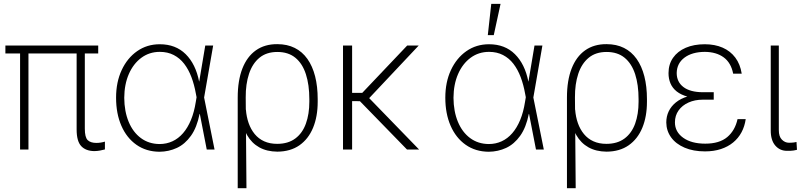

<svg xmlns="http://www.w3.org/2000/svg" viewBox="-20 -785 4204 1008"><path d="M495.6 -545.9V-504.4H8.3V-545.9ZM129.4 -545.9V0H85.4V-545.9ZM382.3 -545.9H425.3V-109.4Q425.3 -64 440.4 -49.3Q455.6 -34.7 485.8 -34.7Q497.1 -34.7 508.3 -36.4Q519.5 -38.1 530.8 -41.5V-0.5Q518.1 2.9 504.9 5.4Q491.7 7.8 475.6 8.3Q430.2 7.8 406.2 -18.1Q382.3 -43.9 382.3 -105Z M817.4 11.7Q747.6 11.2 696.3 -24.9Q645 -61 617.2 -124.8Q589.4 -188.5 589.4 -272Q589.4 -354 618.9 -417.2Q648.4 -480.5 700.2 -516.6Q752 -552.7 818.8 -552.7Q902.3 -552.7 954.8 -500.7Q1007.3 -448.7 1025.4 -356.9H1040.5L1051.3 -274.4L1106.4 0H1065.4L1008.3 -293.5Q1000 -340.3 984.9 -380.4Q969.7 -420.4 947 -450Q924.3 -479.5 892.3 -496.1Q860.4 -512.7 818.8 -512.7Q764.2 -512.7 722.2 -481.7Q680.2 -450.7 656.5 -396.5Q632.8 -342.3 632.3 -271.5Q632.8 -200.2 655.5 -145.5Q678.2 -90.8 719.7 -60.1Q761.2 -29.3 817.4 -28.8Q854 -28.8 885.3 -43.2Q916.5 -57.6 940.9 -85.7Q965.3 -113.8 982.4 -155Q999.5 -196.3 1007.8 -249.5L1057.6 -545.9H1099.1L1051.3 -271.5L1041 -187H1027.8Q1013.7 -115.7 982.4 -72Q951.2 -28.3 908.7 -8.5Q866.2 11.2 817.4 11.7Z M1228 203.1V-272.9Q1228 -362.3 1252.4 -425Q1276.9 -487.8 1323.5 -520.8Q1370.1 -553.7 1436 -553.2Q1487.8 -553.2 1527.3 -533.4Q1566.9 -513.7 1593.8 -475.8Q1620.6 -438 1634.3 -384.5Q1647.9 -331.1 1647.9 -264.2V-250.5Q1647.9 -172.9 1623.5 -114Q1599.1 -55.2 1552 -22.2Q1504.9 10.7 1436 11.2Q1380.9 10.7 1341.1 -11.5Q1301.3 -33.7 1277.1 -75.7Q1252.9 -117.7 1243.2 -178.2L1271 -209.5Q1273.9 -171.4 1285.4 -138.7Q1296.9 -106 1317.1 -81.3Q1337.4 -56.6 1366.9 -43.2Q1396.5 -29.8 1435.1 -29.8Q1492.7 -29.8 1530.3 -57.9Q1567.9 -85.9 1585.9 -136Q1604 -186 1604 -250.5V-264.2Q1604 -339.8 1585.9 -395.5Q1567.9 -451.2 1530.8 -481.7Q1493.7 -512.2 1436 -512.2Q1378.9 -512.2 1342 -481.7Q1305.2 -451.2 1287.4 -397.5Q1269.5 -343.8 1270 -273.4L1273.9 203.1Z M1828.6 -545.9V0H1780.8V-545.9ZM2178.2 -545.9 1902.8 -253.4 1807.6 -254.4 1802.2 -297.4H1881.8L2117.7 -545.9ZM2116.7 0 1864.7 -258.8 1903.3 -285.2 2180.2 0Z M2545.9 11.7Q2476.1 11.2 2424.8 -24.9Q2373.5 -61 2345.7 -124.8Q2317.9 -188.5 2317.9 -272Q2317.9 -354 2347.4 -417.2Q2377 -480.5 2428.7 -516.6Q2480.5 -552.7 2547.4 -552.7Q2630.9 -552.7 2683.3 -500.7Q2735.8 -448.7 2753.9 -356.9H2769L2779.8 -274.4L2835 0H2793.9L2736.8 -293.5Q2728.5 -340.3 2713.4 -380.4Q2698.2 -420.4 2675.5 -450Q2652.8 -479.5 2620.8 -496.1Q2588.9 -512.7 2547.4 -512.7Q2492.7 -512.7 2450.7 -481.7Q2408.7 -450.7 2385 -396.5Q2361.3 -342.3 2360.8 -271.5Q2361.3 -200.2 2384 -145.5Q2406.7 -90.8 2448.2 -60.1Q2489.7 -29.3 2545.9 -28.8Q2582.5 -28.8 2613.8 -43.2Q2645 -57.6 2669.4 -85.7Q2693.8 -113.8 2710.9 -155Q2728 -196.3 2736.3 -249.5L2786.1 -545.9H2827.6L2779.8 -271.5L2769.5 -187H2756.3Q2742.2 -115.7 2710.9 -72Q2679.7 -28.3 2637.2 -8.5Q2594.7 11.2 2545.9 11.7ZM2541 -600.6 2559.1 -764.6H2607.9L2572.3 -600.6Z M2956.5 203.1V-272.9Q2956.5 -362.3 2981 -425Q3005.4 -487.8 3052 -520.8Q3098.6 -553.7 3164.6 -553.2Q3216.3 -553.2 3255.9 -533.4Q3295.4 -513.7 3322.3 -475.8Q3349.1 -438 3362.8 -384.5Q3376.5 -331.1 3376.5 -264.2V-250.5Q3376.5 -172.9 3352.1 -114Q3327.6 -55.2 3280.5 -22.2Q3233.4 10.7 3164.6 11.2Q3109.4 10.7 3069.6 -11.5Q3029.8 -33.7 3005.6 -75.7Q2981.4 -117.7 2971.7 -178.2L2999.5 -209.5Q3002.4 -171.4 3013.9 -138.7Q3025.4 -106 3045.7 -81.3Q3065.9 -56.6 3095.5 -43.2Q3125 -29.8 3163.6 -29.8Q3221.2 -29.8 3258.8 -57.9Q3296.4 -85.9 3314.5 -136Q3332.5 -186 3332.5 -250.5V-264.2Q3332.5 -339.8 3314.5 -395.5Q3296.4 -451.2 3259.3 -481.7Q3222.2 -512.2 3164.6 -512.2Q3107.4 -512.2 3070.6 -481.7Q3033.7 -451.2 3015.9 -397.5Q2998 -343.8 2998.5 -273.4L3002.4 203.1Z M3676.8 -290H3727.1V-261.7H3669.4Q3627.9 -261.7 3594.7 -246.8Q3561.5 -231.9 3542.5 -205.1Q3523.4 -178.2 3523.4 -142.6Q3523.4 -92.8 3566.7 -61.8Q3609.9 -30.8 3682.6 -30.8Q3756.8 -30.8 3797.9 -65.2Q3838.9 -99.6 3852.1 -159.7H3895Q3889.6 -121.6 3873 -90.6Q3856.4 -59.6 3829.1 -37.1Q3801.8 -14.6 3764.6 -2.4Q3727.5 9.8 3681.2 9.8Q3619.6 9.8 3574 -9.8Q3528.3 -29.3 3503.4 -63.7Q3478.5 -98.1 3478 -142.1Q3478 -173.8 3490.7 -200.4Q3503.4 -227.1 3528.3 -247.3Q3553.2 -267.6 3590.3 -278.8Q3627.4 -290 3676.8 -290ZM3727.1 -267.6H3676.8Q3626.5 -267.6 3590.8 -277.3Q3555.2 -287.1 3532.7 -304.9Q3510.3 -322.8 3500 -347.2Q3489.7 -371.6 3489.7 -400.9Q3489.7 -447.3 3513.4 -481.4Q3537.1 -515.6 3580.1 -534.2Q3623 -552.7 3680.2 -552.7Q3732.9 -552.7 3773.7 -534.9Q3814.5 -517.1 3840.3 -482.7Q3866.2 -448.2 3874 -398.4H3829.1Q3817.9 -455.6 3779.3 -483.9Q3740.7 -512.2 3680.2 -512.7Q3613.3 -512.2 3573.5 -482.4Q3533.7 -452.6 3532.7 -401.9Q3532.7 -355 3567.9 -328.1Q3603 -301.3 3669.4 -300.8H3727.1Z M4026.4 -545.9H4068.8V-101.6Q4068.8 -67.9 4085 -51.8Q4101.1 -35.6 4122.1 -35.6Q4137.2 -35.6 4148.2 -37.1Q4159.2 -38.6 4161.6 -39.6L4164.1 1.5Q4160.2 2.9 4146.7 5.1Q4133.3 7.3 4112.3 6.8Q4074.7 7.3 4050.3 -20.8Q4025.9 -48.8 4026.4 -101.6Z"/></svg>

Font: Inter Tight ExtraLight
Style: Regular
Weight: 250
Designer: Rasmus Andersson
Foundry: rsms
Version: Version 3.004